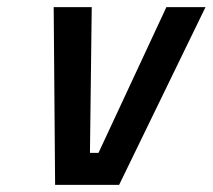

<svg xmlns="http://www.w3.org/2000/svg" viewBox="-20 -520 598 540"><path d="M131 -500H238L233 -90H257L448 -500H558L315 0H135Z"/></svg>

Font: Titillium Web
Style: SemiBold Italic
Weight: 600
Italic angle: -13°
Version: Version 1.001;PS 57.000;hotconv 1.0.70;makeotf.lib2.5.55311